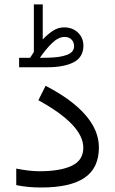

<svg xmlns="http://www.w3.org/2000/svg" viewBox="-20 -834 511 853"><path d="M113.8 -577.1Q118.2 -583.5 122.3 -590.6Q126.5 -597.7 130.4 -603V-814.5H169.9V-658.7Q190.9 -681.2 214.4 -696.8Q237.8 -712.4 264.6 -712.4Q302.2 -712.4 326.4 -689.2Q350.6 -666 350.6 -630.4Q350.1 -580.1 307.6 -557.6Q265.1 -535.2 189.5 -535.2H64.9V-577.1ZM189 -577.6Q245.6 -578.1 277.3 -590.1Q309.1 -602.1 309.1 -628.4Q309.1 -647 297.6 -658.4Q286.1 -669.9 267.1 -669.9Q239.7 -669.9 211.4 -642.6Q183.1 -615.2 157.2 -577.1ZM155.8 -73.2Q247.1 -73.2 298.6 -97.4Q350.1 -121.6 350.1 -177.7Q350.1 -279.3 150.4 -388.7L182.6 -452.6Q297.9 -393.6 358.6 -324.2Q419.4 -254.9 419.4 -179.2Q419.4 -87.4 355.7 -44.2Q292 -1 163.1 -1Q101.1 -1 52.2 -11.7V-85Q110.8 -73.2 155.8 -73.2Z"/></svg>

Font: Vazirmatn UI NL Light
Style: Regular
Weight: 300
Designer: Saber Rastikerdar
Foundry: Saber Rastikerdar
Version: Version 33.003